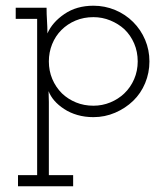

<svg xmlns="http://www.w3.org/2000/svg" viewBox="-20 -402 578 672"><path d="M43 250V211H110V-336H35V-375H143Q143 -352 144.5 -329.5Q146 -307 146 -285Q163 -324 205.5 -353Q248 -382 307 -382Q347 -382 383 -367Q419 -352 446 -325Q473 -298 488 -262.5Q503 -227 503 -187Q503 -147 488 -111Q473 -75 446 -49Q419 -23 383 -7.5Q347 8 307 8Q277 8 251 0.5Q225 -7 204.5 -20.5Q184 -34 170.5 -49.5Q157 -65 150 -83Q150 -73 150.5 -63.5Q151 -54 151 -45V211H236V250ZM307 -342Q273 -342 244.5 -330Q216 -318 195 -297Q174 -276 162.5 -247.5Q151 -219 151 -187Q151 -154 163 -125.5Q175 -97 197 -75Q218 -55 246 -43.5Q274 -32 307 -32Q338 -32 366 -43.5Q394 -55 415 -75Q437 -96 449.5 -125Q462 -154 462 -187Q462 -221 449.5 -250Q437 -279 415 -300Q394 -319 366 -330.5Q338 -342 307 -342Z"/></svg>

Font: Josefin Slab
Style: Regular
Weight: 400
Designer: Santiago Orozco
Foundry: Typemade
Version: Version 2.000